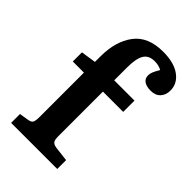

<svg xmlns="http://www.w3.org/2000/svg" viewBox="-234 -867 951 951"><g transform="rotate(45 241.5 -391.0)"><path d="M38 0V-62L87 -70Q106 -73 111.5 -83Q117 -93 117 -121V-431H39V-495L118 -507V-545Q118 -651 167 -716.5Q216 -782 322 -782Q398 -782 440.5 -751Q483 -720 483 -671Q483 -640 465 -620.5Q447 -601 414 -601Q384 -601 367.5 -612.5Q351 -624 351 -646Q351 -658 356 -670.5Q361 -683 375 -707Q354 -719 325 -719Q284 -719 267 -690.5Q250 -662 250 -601V-510H392V-431H250V-117Q250 -93 257 -83.5Q264 -74 285 -71L361 -62V0Z"/></g></svg>

Font: Literata SemiBold
Style: Regular
Weight: 600
Designer: Latin by Veronika Burian and Jose Scaglione. Greek by Irene Vlachou. Cyrillic by Vera Evstafieva.
Foundry: TypeTogether
Version: Version 3.103; ttfautohint (v1.8.4.7-5d5b);gftools[0.9.29]